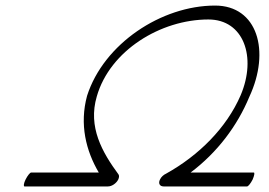

<svg xmlns="http://www.w3.org/2000/svg" viewBox="-20 -645 968 690"><path d="M68 25H368C382 25 398 14 405 0C408 -7 409 -13 406 -18C348 -97 295 -188 328 -299C375 -463 557 -575 729 -575C856 -575 903 -440 845 -303C794 -185 694 -86 577 -21C568 -17 559 -9 555 0C548 14 554 25 568 25H868C872 25 881 14 888 0C894 -14 896 -25 892 -25H665C761 -97 833 -193 876 -297C953 -462 905 -625 753 -625C560 -625 353 -488 293 -301C265 -198 289 -103 335 -25H92C88 -25 79 -14 72 0C65 14 64 25 68 25Z"/></svg>

Font: Nupuram Thin Italic
Style: Regular
Weight: 100
Designer: Santhosh Thottingal (santhosh.thottingal@gmail.com)
Foundry: SMC
Version: Version 1.000